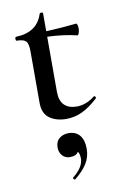

<svg xmlns="http://www.w3.org/2000/svg" viewBox="-84 -506 506 829"><g transform="rotate(-10 168.5 -91.5)"><path d="M320 -64Q323 -64 325.5 -60Q328 -56 325 -53Q288 -19 255 -3.5Q222 12 185 12Q142 12 112.5 -8.5Q83 -29 83 -76V-303Q83 -336 72.5 -347Q62 -358 32 -358Q30 -358 29 -360.5Q28 -363 28 -367Q28 -370 29.5 -372.5Q31 -375 32 -375Q126 -378 150 -455Q152 -459 158.5 -459Q165 -459 165 -455V-376Q232 -379 298 -386Q301 -386 303 -379Q305 -372 305 -362Q305 -353 301.5 -343.5Q298 -334 295 -335Q239 -349 165 -352V-110Q165 -71 184.5 -52Q204 -33 239 -33Q280 -33 318 -63ZM249 153Q249 190 230.5 219Q212 248 178 275L176 276Q172 276 170 272Q168 268 170 266Q217 229 217 191Q217 170 209 160Q200 177 172 177Q152 177 139 163Q126 149 126 127Q126 101 142.5 87.5Q159 74 183 74Q215 74 232 95Q249 116 249 153Z"/></g></svg>

Font: Cormorant Garamond SemiBold
Style: Regular
Weight: 600
Designer: Christian Thalmann (Catharsis Fonts)
Version: Version 3.000